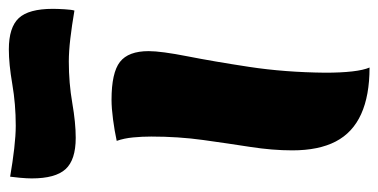

<svg xmlns="http://www.w3.org/2000/svg" viewBox="-236 -626 876 445"><g transform="rotate(-90 202.5 -403.0)"><path d="M257 -88Q257 -51 260 -25Q263 1 269 15Q204 15 161 -4.5Q118 -24 97.5 -63.5Q77 -103 77 -164Q77 -210 85 -261.5Q93 -313 101 -370.5Q109 -428 109 -491Q109 -512 107 -533Q105 -554 99 -571Q122 -576 148.5 -579.5Q175 -583 194 -583Q257 -583 282 -563.5Q307 -544 307 -497Q307 -468 295 -407Q283 -346 270.5 -264Q258 -182 257 -88ZM106 -666Q55 -666 33.5 -689.5Q12 -713 12 -768Q12 -779 13.5 -795.5Q15 -812 16 -818Q51 -812 81.5 -808.5Q112 -805 134 -805Q184 -805 230.5 -813Q277 -821 311 -821Q362 -821 383.5 -798Q405 -775 405 -719Q405 -708 404 -691.5Q403 -675 401 -669Q366 -675 336 -678.5Q306 -682 283 -682Q233 -682 187 -674Q141 -666 106 -666Z"/></g></svg>

Font: Merienda Black
Style: Regular
Weight: 900
Designer: Eduardo Rodriguez Tunni
Foundry: Eduardo Rodriguez Tunni
Version: Version 2.001